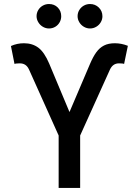

<svg xmlns="http://www.w3.org/2000/svg" viewBox="-20 -931 687 951"><path d="M270.5 -259.8 124 -585.9Q116.7 -602.1 105.5 -609.6Q94.2 -617.2 78.1 -617.2Q70.8 -617.2 62.7 -616.5Q54.7 -615.7 51.8 -614.3L34.2 -703.1Q64.5 -716.8 98.6 -716.8Q140.6 -716.8 170.2 -694.6Q199.7 -672.4 223.6 -616.2L324.2 -376L425.8 -614.3Q440.9 -649.9 457 -672.1Q473.1 -694.3 495.1 -705.6Q517.1 -716.8 548.8 -716.8Q581.1 -716.8 613.3 -704.1L594.7 -614.3Q588.9 -617.2 569.3 -617.2Q538.6 -617.2 524.4 -585.9L377 -259.8V0H270.5ZM161.1 -850.6Q161.1 -867.2 169.4 -881.1Q177.7 -895 191.9 -903.1Q206.1 -911.1 222.7 -911.1Q249 -911.1 266.1 -893.8Q283.2 -876.5 283.2 -850.6Q283.2 -834.5 275.4 -820.6Q267.6 -806.6 253.7 -798.3Q239.7 -790 222.7 -790Q206.5 -790 192.4 -798.3Q178.2 -806.6 169.7 -820.8Q161.1 -835 161.1 -850.6ZM364.3 -850.6Q364.3 -867.2 372.6 -881.1Q380.9 -895 395 -903.1Q409.2 -911.1 425.8 -911.1Q451.7 -911.1 469.5 -893.6Q487.3 -876 487.3 -850.6Q487.3 -834.5 479 -820.6Q470.7 -806.6 456.5 -798.3Q442.4 -790 425.8 -790Q409.7 -790 395.5 -798.3Q381.3 -806.6 372.8 -820.8Q364.3 -835 364.3 -850.6Z"/></svg>

Font: Pretendard JP Medium
Style: Regular
Weight: 500
Designer: Base glyphs from Inter by Rasmus Andersson; Hangeul glyphs from Noto Sans CJK(Source Han Sans) by Jang Soo-young and Kan
Foundry: Kil Hyung-jin
Version: Version 1.309